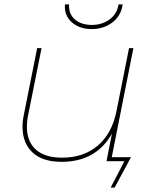

<svg xmlns="http://www.w3.org/2000/svg" viewBox="-20 -737 696 878"><path d="M277 -717H296Q293 -674 322 -648.5Q351 -623 400 -623Q447 -623 481.5 -648.5Q516 -674 522 -717H541Q534 -665 494 -634.5Q454 -604 399 -604Q344 -604 308.5 -635Q273 -666 277 -717ZM491 -18H579L504 121H486L549 0H467L492 -126Q419 3 262 3Q174 3 128.5 -40Q83 -83 83 -157Q83 -184 89 -212L150 -517H170L109 -212Q103 -184 103 -158Q103 -90 144 -53Q185 -16 264 -16Q362 -16 427 -71Q492 -126 513 -230L570 -517H590Z"/></svg>

Font: Montserrat Alternates Thin
Style: Italic
Weight: 250
Italic angle: -11.3°
Designer: Julieta Ulanovsky
Foundry: Julieta Ulanovsky
Version: Version 7.200